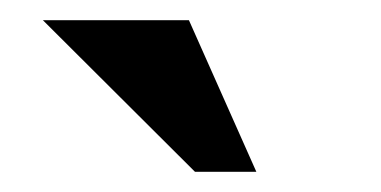

<svg xmlns="http://www.w3.org/2000/svg" viewBox="-20 -760 373 188"><path d="M165 -740.2 231 -591.8H170.9L22 -740.2Z"/></svg>

Font: Miedinger*
Style: Bold
Weight: 700
Version: Version 001.000